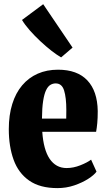

<svg xmlns="http://www.w3.org/2000/svg" viewBox="-20 -908 518 938"><path d="M260.5 11Q175 11 122.5 -25.8Q70 -62.5 46.5 -127.5Q23 -192.5 23 -277Q23 -345.5 39.8 -399.5Q56.5 -453.5 88.2 -491Q120 -528.5 164.2 -548Q208.5 -567.5 263.5 -567.5Q357.5 -567.5 406.8 -515.2Q456 -463 457.5 -365.5Q457.5 -330.5 455.2 -306.5Q453 -282.5 449.5 -264H186.5Q189.5 -220.5 198.5 -187.5Q207.5 -154.5 222.5 -132.2Q237.5 -110 258.2 -98.5Q279 -87 305.5 -87Q338.5 -87 372.5 -100.5Q406.5 -114 425 -128L451.5 -69.5Q440 -53 410.8 -34.2Q381.5 -15.5 342.5 -2.2Q303.5 11 260.5 11ZM185 -328.5H303.5Q303.5 -339 303.8 -349.8Q304 -360.5 304 -371Q304 -431 293.2 -465.8Q282.5 -500.5 252 -500.5Q238 -500.5 226 -493.2Q214 -486 205 -467.2Q196 -448.5 190.8 -415Q185.5 -381.5 185 -328.5ZM278 -628Q258 -639.5 231.2 -660.2Q204.5 -681 176.8 -707Q149 -733 125.2 -760Q101.5 -787 87.5 -810.5L191 -887.5L334.5 -675.5L279 -628Z"/></svg>

Font: Merriweather 24pt SemiCondensed Black
Style: Regular
Weight: 900
Width: 4
Designer: Eben Sorkin
Foundry: Eben Sorkin
Version: Version 2.100